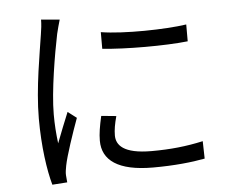

<svg xmlns="http://www.w3.org/2000/svg" viewBox="-54 -824 1109 920"><g transform="rotate(-5 500.0 -363.5)"><path d="M456 -675V-595C566 -583 760 -583 867 -595V-676C767 -661 565 -657 456 -675ZM495 -268 423 -275C412 -226 406 -191 406 -157C406 -63 481 -7 649 -7C752 -7 836 -16 899 -28L897 -112C816 -94 739 -86 649 -86C513 -86 480 -130 480 -176C480 -203 485 -231 495 -268ZM265 -752 176 -760C176 -738 173 -712 169 -689C157 -606 124 -435 124 -288C124 -153 141 -38 161 33L233 28C232 18 231 4 230 -7C229 -18 232 -37 235 -52C244 -99 280 -205 306 -276L264 -308C247 -267 223 -207 206 -162C200 -211 197 -253 197 -302C197 -414 228 -593 247 -685C251 -703 260 -735 265 -752Z"/></g></svg>

Font: Noto Sans KR
Style: Regular
Weight: 400
Designer: Ryoko NISHIZUKA 西塚涼子 (kana, bopomofo & ideographs); Paul D. Hunt (Latin, Greek & Cyrillic); Sandoll Communications 산돌커뮤니
Foundry: Adobe
Version: Version 2.004;hotconv 1.0.118;makeotfexe 2.5.65603